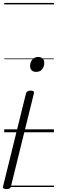

<svg xmlns="http://www.w3.org/2000/svg" viewBox="-29 -905 389 1314"><path d="M15 389Q-13 389 -8 370L149 -266Q152 -275 159.5 -280Q167 -285 180 -285Q208 -285 203 -266L46 370Q44 381 36.5 385Q29 389 15 389ZM218 -413Q199 -413 188 -423.5Q177 -434 177 -453Q177 -479 192 -497Q207 -515 232 -515Q251 -515 262.5 -504.5Q274 -494 274 -475Q274 -449 259.5 -431Q245 -413 218 -413ZM0 365H340V375H0ZM0 -20H340V0H0ZM0 -505H340V-500H0ZM0 -885H340V-875H0Z"/></svg>

Font: Playwrite IS Guides
Style: Regular
Weight: 400
Designer: Veronika Burian, José Scaglione
Foundry: TypeTogether
Version: Version 1.003